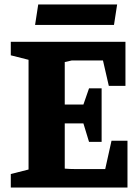

<svg xmlns="http://www.w3.org/2000/svg" viewBox="-20 -834 624 854"><path d="M28 0V-60L107 -80V-568L28 -588V-648H538V-452H464L438 -565H299L268 -558V-369H351L376 -441H432V-203H376L351 -285H268V-84Q282 -83 292 -82.5Q302 -82 316 -82H448L476 -208H547V0ZM136 -723 150 -814H501L487 -723Z"/></svg>

Font: Faustina Light ExtraBold
Style: Regular
Weight: 800
Version: Version 1.200